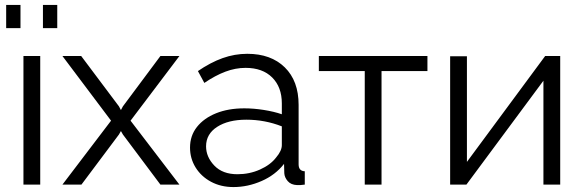

<svg xmlns="http://www.w3.org/2000/svg" viewBox="-20 -748 2364 778"><path d="M75 0V-521H143V0ZM5 -634V-728H63V-634ZM154 -634V-728H212V-634Z M309 -521 462 -317 470 -302 478 -317 630 -521H707L509 -259L707 0H630L478 -203L470 -217L462 -203L310 0H233L430 -259L233 -521Z M750 -150Q750 -198 778 -233.5Q806 -269 855.5 -289Q905 -309 970 -309Q1008 -309 1049 -302.5Q1090 -296 1122 -285V-329Q1122 -395 1083 -434Q1044 -473 975 -473Q934 -473 893 -457.5Q852 -442 808 -412L782 -460Q833 -495 882 -512.5Q931 -530 982 -530Q1078 -530 1134 -475Q1190 -420 1190 -323V-82Q1190 -55 1215 -54V0Q1193 3 1184 2Q1159 1 1146 -14Q1133 -29 1132 -46L1131 -84Q1096 -39 1040 -14.5Q984 10 926 10Q875 10 835 -11.5Q795 -33 772.5 -69.5Q750 -106 750 -150ZM1099 -110Q1122 -137 1122 -160V-236Q1053 -263 978 -263Q905 -263 860 -234Q815 -205 815 -155Q815 -112 848.5 -77Q882 -42 942 -42Q991 -42 1033.5 -61Q1076 -80 1099 -110Z M1458 0V-460H1272V-521H1712V-460H1526V0Z M1804 0V-520H1872V-92L2189 -521H2250V0H2182V-421L1870 0Z"/></svg>

Font: Raleway
Style: Regular
Weight: 400
Designer: Matt McInerney, Pablo Impallari, Rodrigo Fuenzalida
Foundry: Matt McInerney, Pablo Impallari, Rodrigo Fuenzalida
Version: Version 4.101;RELEASE